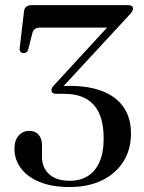

<svg xmlns="http://www.w3.org/2000/svg" viewBox="-20 -720 564 752"><path d="M217.5 -370.5 210 -381Q215.5 -382 223.2 -382.5Q231 -383 239.5 -383.2Q248 -383.5 255 -383.5Q329.5 -383.5 382.8 -362.2Q436 -341 464.5 -299.5Q493 -258 493 -197Q493 -134 463 -86.8Q433 -39.5 379.2 -13.5Q325.5 12.5 253 12.5Q183 12.5 134.8 -7.5Q86.5 -27.5 61.5 -61.5Q36.5 -95.5 36.5 -138Q36.5 -170 53 -188.8Q69.5 -207.5 94.5 -207.5Q118 -207.5 131.2 -192.2Q144.5 -177 144.5 -151.5V-104.5Q144.5 -63 173 -37.2Q201.5 -11.5 255.5 -12Q294 -12 323.5 -30.2Q353 -48.5 369.5 -85.2Q386 -122 386 -177.5Q386 -266.5 347 -309.5Q308 -352.5 232.5 -352.5H201Q191 -352.5 186.2 -356.2Q181.5 -360 181.5 -367.5Q181.5 -373 184.8 -378Q188 -383 196.5 -391.5L421.5 -636L424.5 -612H138Q125 -612 117.2 -606.8Q109.5 -601.5 106.5 -589.5L90.5 -526Q89 -519.5 84.2 -515.8Q79.5 -512 72 -512Q65 -512 60.5 -516.8Q56 -521.5 57 -530.5L74 -675.5Q75 -687 83 -693.5Q91 -700 105 -700H478.5Q490 -700 495.5 -696.8Q501 -693.5 501 -686.5Q501 -681 497 -674.5Q493 -668 480.5 -655Z"/></svg>

Font: Fraunces 60pt
Style: Regular
Weight: 400
Version: Version 1.000;[b76b70a41]